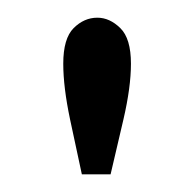

<svg xmlns="http://www.w3.org/2000/svg" viewBox="-20 -782 218 217"><path d="M72.5 -585Q67 -610.5 59.2 -647Q51.5 -683.5 51.5 -710Q51.5 -738.5 63.2 -750.2Q75 -762 90 -762Q104 -762 116 -750.2Q128 -738.5 128 -710Q128 -683.5 119.5 -647Q111 -610.5 105 -585Z"/></svg>

Font: Imbue 10pt SemiBold
Style: Regular
Weight: 600
Designer: Tyler Finck
Foundry: Etcetera Type Company
Version: Version 1.102; ttfautohint (v1.8.3)